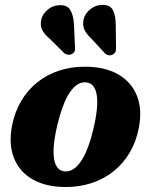

<svg xmlns="http://www.w3.org/2000/svg" viewBox="-20 -754 618 788"><path d="M331.7 -480.2Q410.7 -479.7 464.6 -449Q518.5 -418.3 541.4 -362.4Q564.4 -306.6 550 -230Q539.3 -173.8 512.7 -128.5Q486.1 -83.1 446.3 -51.2Q406.5 -19.3 355.8 -2.6Q305.1 14.1 246.1 13.5Q167.6 12.9 113.9 -17.8Q60.3 -48.4 37.7 -104.5Q15.1 -160.6 29 -236.7Q39.8 -293 66.3 -338.3Q92.7 -383.6 132.3 -415.5Q171.9 -447.4 222.4 -464.1Q272.9 -480.8 331.7 -480.2ZM240.8 -51.3Q255.4 -48.9 269.2 -54Q283 -59.2 296 -72.3Q309.1 -85.4 321.1 -106.3Q333 -127.2 343.6 -156.9Q354.2 -186.5 363.3 -224.6Q377.6 -284.9 379 -326Q380.3 -367.1 369.7 -389.5Q359.2 -411.8 337 -415.4Q322.5 -417.8 308.9 -412.7Q295.3 -407.5 282.4 -394.4Q269.5 -381.3 257.6 -360.4Q245.8 -339.5 235.3 -309.8Q224.8 -280.2 215.7 -242.1Q201.4 -182.2 199.9 -140.9Q198.5 -99.6 209 -77.3Q219.5 -55 240.8 -51.3ZM283.5 -656.2 287.7 -562.2Q288.7 -553.8 287.2 -546.5Q285.7 -539.3 277.1 -533.7Q269.6 -528.5 260.6 -529.3Q251.7 -530.2 244.4 -535.1L185.1 -594.1Q162.8 -612.4 153.5 -630.7Q144.2 -649 149.2 -673.7Q154.2 -695.7 175.3 -713.9Q196.4 -732.2 225 -732.8Q256.2 -733.8 268.6 -712.8Q281.1 -691.9 283.5 -656.2ZM455 -653.4 456.2 -559.4Q456.4 -550.2 454.5 -542.9Q452.6 -535.7 443.9 -530.9Q436.1 -526.1 427.3 -527.1Q418.6 -528.2 412.2 -533.5L355.2 -595.3Q334.1 -614.8 325.8 -633.7Q317.6 -652.6 323.8 -677.3Q329.7 -699.3 351.5 -716.7Q373.3 -734.2 401.5 -734Q432.8 -733.8 443.8 -711.8Q454.9 -689.9 455 -653.4Z"/></svg>

Font: Fraunces
Style: Italic
Weight: 900
Italic angle: -16°
Version: Version 1.000;[0bf87f6ff]